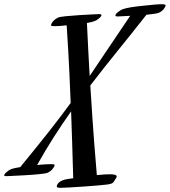

<svg xmlns="http://www.w3.org/2000/svg" viewBox="-160 -772 805 910"><path d="M307 -705C287 -704 137 -698 116 -689C96 -680 82 -662 82 -652C82 -649 87 -648 99 -648C111 -648 130 -649 156 -652C159 -607 167 -490 175 -284C116 -203 46 -114 -64 20C-105 26 -113 32 -119 36C-133 46 -140 54 -140 59C-140 62 -137 63 -131 63C-136 63 41 57 65 47C85 38 95 23 99 12V11C99 7 93 6 81 6C67 6 46 7 16 10C68 -83 121 -165 177 -244C180 -153 184 -48 187 73C177 74 168 75 164 76C117 82 109 104 109 112C109 116 114 118 124 118H132C158 118 307 108 344 103C382 99 377 90 387 77C391 72 393 68 393 64C393 58 385 54 361 54C348 54 325 55 299 58C294 3 282 -140 268 -367C352 -477 441 -583 534 -702C561 -705 585 -708 592 -711C612 -720 622 -735 625 -745V-746C625 -750 619 -752 606 -752C588 -752 557 -749 511 -744C426 -735 415 -726 408 -721C394 -712 387 -704 387 -699C387 -696 390 -694 398 -694C399 -694 425 -695 457 -697C373 -573 316 -487 265 -412C261 -487 256 -571 252 -663C287 -669 295 -675 300 -678C313 -687 321 -695 321 -700C321 -703 317 -705 311 -705Z"/></svg>

Font: Mervale Script
Style: Regular
Weight: 400
Designer: Astigmatic (AOETI)
Foundry: Astigmatic (AOETI)
Version: Version 1.000